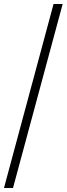

<svg xmlns="http://www.w3.org/2000/svg" viewBox="-20 -828 336 968"><path d="M0 120 250 -808H296L45.5 120Z"/></svg>

Font: Encode Sans SC SemiExpanded ExtraLight
Style: Regular
Weight: 250
Width: 6
Designer: Multiple Designers
Foundry: Impallari Type
Version: Version 3.002